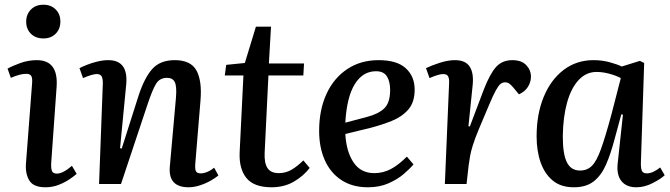

<svg xmlns="http://www.w3.org/2000/svg" viewBox="-20 -780 2839 814"><path d="M91 -688Q91 -719 111 -739.5Q131 -760 164 -760Q196 -760 216 -740Q236 -720 236 -689Q236 -657 216 -637Q196 -617 164 -617Q131 -617 111 -637Q91 -657 91 -688ZM116 -426Q118 -449 112.5 -458Q107 -467 91 -467Q65 -467 26 -450L12 -489Q31 -500 65.5 -512.5Q100 -525 136 -525Q228 -525 220 -412L197 -88Q196 -65 200.5 -54.5Q205 -44 221 -44Q247 -44 285 -77L305 -43Q294 -33 274 -19.5Q254 -6 228 4Q202 14 173 14Q122 14 104.5 -14.5Q87 -43 90 -86Z M906 -36Q894 -26 873 -14Q852 -2 827 6Q802 14 780 14Q692 14 700 -74L726 -366Q730 -414 721 -432Q712 -450 688 -450Q657 -450 641.5 -424.5Q626 -399 606 -339L493 0H400L416 -428Q416 -448 410.5 -457Q405 -466 390 -466Q372 -466 332 -449L317 -491Q328 -497 348 -505Q368 -513 392.5 -519Q417 -525 439 -525Q525 -525 515 -421L489 -152L496 -150L567 -373Q592 -450 625.5 -487.5Q659 -525 721 -525Q789 -525 813 -481Q837 -437 830 -354L808 -87Q806 -64 810.5 -54.5Q815 -45 831 -45Q844 -45 859.5 -51.5Q875 -58 888 -69Z M939 -505 1018 -513 1065 -667H1129L1120 -511H1269L1266 -460H1118L1102 -132Q1100 -89 1114 -67.5Q1128 -46 1162 -46Q1192 -46 1217 -61Q1242 -76 1266 -100L1293 -68Q1267 -34 1226 -10Q1185 14 1131 14Q1057 14 1025 -25Q993 -64 996 -134L1012 -460H933Z M1585 -525Q1663 -525 1700.5 -490.5Q1738 -456 1738 -400Q1738 -346 1710.5 -315Q1683 -284 1640 -267Q1597 -250 1551 -238L1444 -212Q1448 -138 1478.5 -92Q1509 -46 1567 -46Q1604 -46 1636.5 -63Q1669 -80 1705 -116L1733 -83Q1719 -66 1692.5 -43Q1666 -20 1627.5 -3Q1589 14 1540 14Q1474 14 1427.5 -16.5Q1381 -47 1357 -101Q1333 -155 1333 -225Q1333 -314 1364 -381.5Q1395 -449 1452 -487Q1509 -525 1585 -525ZM1634 -399Q1634 -434 1620.5 -456Q1607 -478 1574 -478Q1518 -478 1484 -423Q1450 -368 1444 -260L1535 -284Q1585 -297 1609.5 -321Q1634 -345 1634 -399Z M1884 -427Q1885 -446 1880 -456Q1875 -466 1859 -466Q1840 -466 1801 -449L1786 -491Q1808 -502 1843.5 -513.5Q1879 -525 1909 -525Q1953 -525 1971 -498Q1989 -471 1984 -420L1966 -245L1972 -244L2031 -400Q2057 -467 2083 -496Q2109 -525 2152 -525Q2191 -525 2211 -504Q2231 -483 2231 -455Q2231 -432 2218 -411.5Q2205 -391 2180 -380L2157 -408Q2146 -421 2138.5 -426Q2131 -431 2121 -431Q2111 -431 2102.5 -424.5Q2094 -418 2082.5 -397.5Q2071 -377 2053 -334Q2026 -271 2009.5 -231Q1993 -191 1985 -165.5Q1977 -140 1973.5 -121Q1970 -102 1967 -80L1958 0H1866Z M2697 -87Q2697 -64 2702 -54.5Q2707 -45 2723 -45Q2736 -45 2750.5 -52Q2765 -59 2779 -70L2798 -37Q2781 -21 2746.5 -3.5Q2712 14 2678 14Q2635 14 2614 -13Q2593 -40 2599 -90L2621 -294L2614 -295L2585 -188Q2569 -127 2549 -81.5Q2529 -36 2497 -11Q2465 14 2413 14Q2358 14 2323.5 -14.5Q2289 -43 2272 -91.5Q2255 -140 2255 -202Q2255 -296 2285 -369Q2315 -442 2369.5 -483.5Q2424 -525 2496 -525Q2533 -525 2565.5 -516Q2598 -507 2616 -498L2693 -522L2711 -513ZM2439 -57Q2469 -57 2489 -76.5Q2509 -96 2527.5 -147Q2546 -198 2572 -294L2612 -449Q2591 -460 2563 -467.5Q2535 -475 2509 -475Q2465 -475 2433 -440.5Q2401 -406 2384 -344.5Q2367 -283 2366 -202Q2366 -126 2383.5 -91.5Q2401 -57 2439 -57Z"/></svg>

Font: Literata 36pt Medium
Style: Italic
Weight: 500
Italic angle: -2°
Designer: Latin by Veronika Burian and Jose Scaglione. Greek by Irene Vlachou. Cyrillic by Vera Evstafieva
Foundry: TypeTogether
Version: Version 3.002